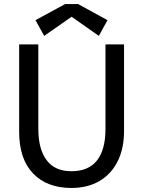

<svg xmlns="http://www.w3.org/2000/svg" viewBox="-20 -920 710 952"><path d="M334 12Q213 12 144 -60Q75 -132 75 -266V-700H170V-281Q170 -181 211 -126Q252 -71 334 -71Q419 -71 461 -124.5Q503 -178 503 -281V-700H595V-270Q595 -182 562.5 -118.5Q530 -55 471.5 -21.5Q413 12 334 12ZM199 -742 156 -820 303 -900H367L513 -820L470 -742L335 -837Z"/></svg>

Font: ABeeZee
Style: Regular
Weight: 400
Designer: Anja Meiners
Foundry: Anja Meiners
Version: Version 1.003; ttfautohint (v1.8.3)